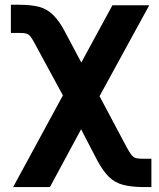

<svg xmlns="http://www.w3.org/2000/svg" viewBox="-20 -567 656 792"><path d="M186 204.6H34.2L287.1 -261.2H342.3L502.9 41Q513.2 60.5 522.9 72.8Q530.8 82.5 541.5 85.4Q550.8 87.9 571.8 87.9H604.5V204.6H571.8Q522.9 204.6 487.3 195.3Q454.1 186.5 429.7 163.1Q405.8 139.6 382.3 96.7L314.5 -33.7ZM347.7 -91.8H283.7L126.5 -381.8Q114.3 -405.3 106 -416Q98.1 -425.8 87.9 -428.7Q79.6 -431.2 57.1 -431.2H24.9V-547.4H57.1Q108.4 -547.4 142.1 -538.6Q175.3 -529.3 199.7 -504.9Q225.1 -479.5 247.1 -437.5L315.4 -309.1L443.8 -545.4H595.7Z"/></svg>

Font: My Font
Style: Bold
Weight: 500
Designer: Rasmus Andersson
Foundry: rsms
Version: Version 0.001